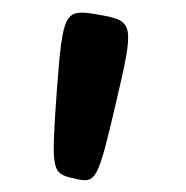

<svg xmlns="http://www.w3.org/2000/svg" viewBox="-20 -1013 301 311"><path d="M100 -724C136 -715 138 -719 168 -847C198 -975 197 -979 141 -989C84 -999 82 -996 72 -866C63 -736 63 -732 100 -724Z"/></svg>

Font: Hussar Print
Style: Bold
Weight: 700
Foundry: Cannot Into Space Fonts
Version: Version 2.00